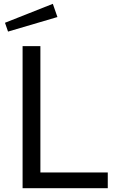

<svg xmlns="http://www.w3.org/2000/svg" viewBox="-20 -983 608 1003"><path d="M98 0H543V-82H191V-742H98ZM6 -864 22 -818 280 -894 256 -963Z"/></svg>

Font: Cheyenne Sans
Style: Regular
Weight: 400
Designer: The Public Sans project authors (U.S. Web Design System), Libre Franklin designed by Pablo Impallari and Rodrigo Fuenzal
Foundry: The Cheyenne Sans Project Authors
Version: Version 2.007